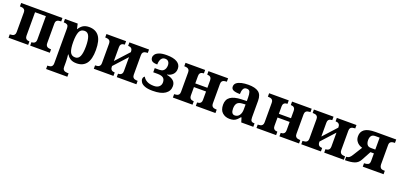

<svg xmlns="http://www.w3.org/2000/svg" viewBox="15 -1546 5791 2784"><g transform="rotate(20 2910.5 -154.5)"><path d="M17 0V-53H29Q44 -53 60.5 -57.5Q77 -62 88.5 -76Q100 -90 100 -118V-422Q100 -449 88 -462Q76 -475 59.5 -479Q43 -483 29 -483H17V-536H654V-483H642Q628 -483 611.5 -479Q595 -475 583 -462Q571 -449 571 -422V-118Q571 -90 582.5 -76Q594 -62 611 -57.5Q628 -53 642 -53H654V0H351V-53H353Q367 -53 382 -57.5Q397 -62 408 -76Q419 -90 419 -118V-479H252V-118Q252 -90 263 -76Q274 -62 289.5 -57.5Q305 -53 318 -53H320V0Z M684 240V187H696Q711 187 727.5 182.5Q744 178 755.5 164Q767 150 767 122V-413Q767 -459 748 -471Q729 -483 700 -483H693V-536H889L907 -458H911Q933 -497 969.5 -521.5Q1006 -546 1064 -546Q1164 -546 1216.5 -479Q1269 -412 1269 -266Q1269 -121 1217.5 -54.5Q1166 12 1068 12Q1011 12 975.5 -9.5Q940 -31 918 -68H911Q913 -54 915 -30.5Q917 -7 918 15.5Q919 38 919 53V122Q919 150 930.5 164Q942 178 959 182.5Q976 187 990 187H1012V240ZM1021 -62Q1071 -62 1093 -112.5Q1115 -163 1115 -265Q1115 -365 1093.5 -418Q1072 -471 1022 -471Q962 -471 940.5 -418Q919 -365 919 -266Q919 -163 940.5 -112.5Q962 -62 1021 -62Z M1333 0V-53H1345Q1360 -53 1376.5 -57.5Q1393 -62 1404.5 -76Q1416 -90 1416 -118V-418Q1416 -447 1404.5 -460.5Q1393 -474 1376.5 -478.5Q1360 -483 1345 -483H1333V-536H1636V-483H1634Q1621 -483 1605.5 -478.5Q1590 -474 1579 -460.5Q1568 -447 1568 -418V-205L1755 -410V-418Q1755 -447 1744 -460.5Q1733 -474 1718 -478.5Q1703 -483 1689 -483H1687V-536H1990V-483H1978Q1964 -483 1947 -478.5Q1930 -474 1918.5 -460.5Q1907 -447 1907 -418V-118Q1907 -90 1918.5 -76Q1930 -62 1947 -57.5Q1964 -53 1978 -53H1990V0H1687V-53H1689Q1703 -53 1718 -57.5Q1733 -62 1744 -76Q1755 -90 1755 -118V-333L1568 -128V-118Q1568 -90 1579 -76Q1590 -62 1605.5 -57.5Q1621 -53 1634 -53H1636V0Z M2242 9Q2168 9 2124 -7Q2080 -23 2061 -48.5Q2042 -74 2042 -100Q2042 -117 2049.5 -128.5Q2057 -140 2067 -146Q2084 -111 2125.5 -87.5Q2167 -64 2235 -64Q2287 -64 2315 -90Q2343 -116 2343 -156Q2343 -204 2315 -225.5Q2287 -247 2227 -247H2160V-311H2228Q2266 -311 2287 -325.5Q2308 -340 2317 -363.5Q2326 -387 2326 -412Q2326 -448 2308.5 -469.5Q2291 -491 2257 -491Q2227 -491 2209 -474Q2191 -457 2183.5 -430Q2176 -403 2176 -373Q2115 -373 2092.5 -392.5Q2070 -412 2070 -445Q2070 -469 2087.5 -492.5Q2105 -516 2147 -532Q2189 -548 2262 -548Q2366 -548 2422 -514Q2478 -480 2478 -416Q2478 -361 2444 -327Q2410 -293 2360 -285V-280Q2426 -268 2461.5 -237.5Q2497 -207 2497 -153Q2497 -79 2433.5 -35Q2370 9 2242 9Z M2553 0V-53H2565Q2580 -53 2596.5 -57.5Q2613 -62 2624.5 -76Q2636 -90 2636 -118V-418Q2636 -447 2624.5 -460.5Q2613 -474 2596.5 -478.5Q2580 -483 2565 -483H2553V-536H2856V-483H2854Q2841 -483 2825.5 -478.5Q2810 -474 2799 -460.5Q2788 -447 2788 -418V-304H2975V-418Q2975 -447 2964 -460.5Q2953 -474 2938 -478.5Q2923 -483 2909 -483H2907V-536H3210V-483H3198Q3184 -483 3167 -478.5Q3150 -474 3138.5 -460.5Q3127 -447 3127 -418V-118Q3127 -90 3138.5 -76Q3150 -62 3167 -57.5Q3184 -53 3198 -53H3210V0H2907V-53H2909Q2923 -53 2938 -57.5Q2953 -62 2964 -76Q2975 -90 2975 -118V-247H2788V-118Q2788 -90 2799 -76Q2810 -62 2825.5 -57.5Q2841 -53 2854 -53H2856V0Z M3429 10Q3363 10 3317.5 -30Q3272 -70 3272 -153Q3272 -234 3328 -273Q3384 -312 3496 -316L3578 -319V-374Q3578 -424 3567.5 -456Q3557 -488 3516 -488Q3478 -488 3463.5 -457.5Q3449 -427 3449 -380Q3382 -380 3348 -395Q3314 -410 3314 -447Q3314 -484 3342 -506Q3370 -528 3417 -538.5Q3464 -549 3520 -549Q3625 -549 3677.5 -511Q3730 -473 3730 -379V-124Q3730 -83 3743 -68Q3756 -53 3790 -53H3794V0H3608L3587 -69H3578Q3556 -42 3536.5 -24.5Q3517 -7 3492 1.5Q3467 10 3429 10ZM3484 -63Q3527 -63 3552.5 -98Q3578 -133 3578 -191V-266L3533 -263Q3473 -260 3450 -231.5Q3427 -203 3427 -149Q3427 -63 3484 -63Z M3843 0V-53H3855Q3870 -53 3886.5 -57.5Q3903 -62 3914.5 -76Q3926 -90 3926 -118V-418Q3926 -447 3914.5 -460.5Q3903 -474 3886.5 -478.5Q3870 -483 3855 -483H3843V-536H4146V-483H4144Q4131 -483 4115.5 -478.5Q4100 -474 4089 -460.5Q4078 -447 4078 -418V-304H4265V-418Q4265 -447 4254 -460.5Q4243 -474 4228 -478.5Q4213 -483 4199 -483H4197V-536H4500V-483H4488Q4474 -483 4457 -478.5Q4440 -474 4428.5 -460.5Q4417 -447 4417 -418V-118Q4417 -90 4428.5 -76Q4440 -62 4457 -57.5Q4474 -53 4488 -53H4500V0H4197V-53H4199Q4213 -53 4228 -57.5Q4243 -62 4254 -76Q4265 -90 4265 -118V-247H4078V-118Q4078 -90 4089 -76Q4100 -62 4115.5 -57.5Q4131 -53 4144 -53H4146V0Z M4534 0V-53H4546Q4561 -53 4577.5 -57.5Q4594 -62 4605.5 -76Q4617 -90 4617 -118V-418Q4617 -447 4605.5 -460.5Q4594 -474 4577.5 -478.5Q4561 -483 4546 -483H4534V-536H4837V-483H4835Q4822 -483 4806.5 -478.5Q4791 -474 4780 -460.5Q4769 -447 4769 -418V-205L4956 -410V-418Q4956 -447 4945 -460.5Q4934 -474 4919 -478.5Q4904 -483 4890 -483H4888V-536H5191V-483H5179Q5165 -483 5148 -478.5Q5131 -474 5119.5 -460.5Q5108 -447 5108 -418V-118Q5108 -90 5119.5 -76Q5131 -62 5148 -57.5Q5165 -53 5179 -53H5191V0H4888V-53H4890Q4904 -53 4919 -57.5Q4934 -62 4945 -76Q4956 -90 4956 -118V-333L4769 -128V-118Q4769 -90 4780 -76Q4791 -62 4806.5 -57.5Q4822 -53 4835 -53H4837V0Z M5208 0V-53H5211Q5238 -53 5256 -67.5Q5274 -82 5293 -113L5381 -254Q5354 -261 5328 -277.5Q5302 -294 5284.5 -323Q5267 -352 5267 -394Q5267 -461 5317.5 -498.5Q5368 -536 5486 -536H5804V-483H5801Q5758 -483 5739.5 -468Q5721 -453 5721 -422V-120Q5721 -93 5735.5 -73Q5750 -53 5791 -53H5804V0H5483V-53H5487Q5520 -53 5544.5 -64.5Q5569 -76 5569 -120V-236H5516L5438 -92Q5408 -37 5354 -18.5Q5300 0 5208 0ZM5503 -295H5569V-479H5503Q5459 -479 5441.5 -454Q5424 -429 5424 -390Q5424 -347 5442 -321Q5460 -295 5503 -295Z"/></g></svg>

Font: NotoSerif-Bold
Style: Regular
Weight: 700
Designer: Monotype Design Team
Foundry: Monotype Imaging Inc.
Version: Version 2.007; ttfautohint (v1.8) -l 8 -r 50 -G 200 -x 14 -D